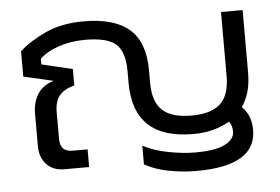

<svg xmlns="http://www.w3.org/2000/svg" viewBox="-46 -613 1059 725"><g transform="rotate(-5 483.5 -250.0)"><path d="M671 50Q619 50 566.5 40Q514 30 475 8V-63Q516 -41 571.5 -30.5Q627 -20 671 -20Q749 -20 785 -38.5Q821 -57 821 -86Q821 -97 818.5 -106.5Q816 -116 809 -125Q782 -109 748 -99.5Q714 -90 670 -90Q444 -90 444 -304V-347Q444 -422 411 -451Q378 -480 295 -480Q241 -480 194.5 -464.5Q148 -449 122 -423V-402L239 -374V-312Q201 -302 182.5 -280.5Q164 -259 164 -217V-116Q164 -67 211 -67H268V0H174Q131 0 106.5 -26.5Q82 -53 82 -96V-219Q82 -260 101 -291.5Q120 -323 163 -336L50 -362V-458Q88 -493 149.5 -521.5Q211 -550 295 -550Q411 -550 468 -500.5Q525 -451 525 -344V-298Q525 -225 560 -192.5Q595 -160 670 -160Q745 -160 780 -192.5Q815 -225 815 -298V-540H897V-304Q897 -262 888 -231Q879 -200 862 -175Q897 -142 897 -86Q897 50 671 50Z"/></g></svg>

Font: Kanit Light
Style: Regular
Weight: 300
Designer: Katatrad Team
Foundry: CadsonDemak
Version: Version 2.000; ttfautohint (v1.8.3)